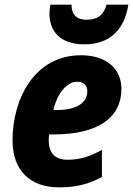

<svg xmlns="http://www.w3.org/2000/svg" viewBox="-20 -797 573 827"><path d="M343 -606C452 -606 515 -667 533 -777H439C425 -727 394 -712 353 -712C309 -712 288 -735 288 -777H197C195 -765 193 -752 193 -738C193 -664 238 -606 343 -606ZM234 10C309 10 363 -4 419 -35V-151C362 -121 323 -109 271 -109C218 -109 190 -136 190 -193C190 -201 190 -209 192 -218H212C403 -218 503 -291 503 -414C503 -501 438 -559 329 -559C131 -559 34 -375 34 -192C34 -62 111 10 234 10ZM223 -323H210C226 -394 268 -445 312 -445C340 -445 356 -430 356 -404C356 -361 321 -323 223 -323Z"/></svg>

Font: Noto Sans SemiCondensed ExtraBold
Style: Italic
Weight: 800
Width: 4
Italic angle: -12°
Designer: Monotype Design Team
Foundry: Monotype Imaging Inc.
Version: Version 2.013